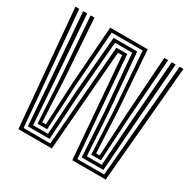

<svg xmlns="http://www.w3.org/2000/svg" viewBox="-175 -971 1137 1141"><g transform="rotate(30 394.0 -400.0)"><path d="M94.2 0 23.8 -800H50L117.5 -21.2H300.8L356.5 -710.2H431L486.8 -21.2H670L738.5 -800H764.8L693.2 0H463.8L408.2 -689H379.5L323.5 0ZM134.8 -42.5 111.5 -357.8 77 -800H104.2L136.5 -372.8L158.2 -63.8H260.5L279.2 -363.2L313 -752.8H474.8L508.5 -362L527 -63.8H629.2L651 -371L684.5 -800H711.5L676 -356.2L652.8 -42.5H504L486 -343L452.5 -731.5H335L301.8 -344L283.5 -42.5ZM176.2 -85 158.8 -386.2 128 -800H154.2L182 -398L196.8 -106.2H221.2L235.5 -397.2L265.2 -795.2H522.2L552 -395.8L566.2 -106.2H590.5L605.8 -396.8L633.5 -800H659.8L628.8 -384.8L611.2 -85H545L530 -379.5L500.2 -774H287.2L257.5 -381L242.5 -85Z"/></g></svg>

Font: Big Shoulders Inline Text ExtraBold
Style: Regular
Weight: 800
Designer: Patric King
Foundry: XO Type Co
Version: Version 1.000